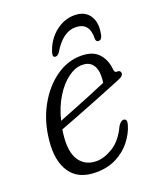

<svg xmlns="http://www.w3.org/2000/svg" viewBox="-118 -668 611 747"><g transform="rotate(-20 188.0 -294.0)"><path d="M329 -121.5Q319.5 -89.5 296.2 -59.8Q273 -30 236.5 -11Q200 8 151 8Q78.5 8 45.5 -40.2Q12.5 -88.5 21.5 -172Q29 -247.5 62.2 -308Q95.5 -368.5 144.5 -403.5Q193.5 -438.5 249.5 -438.5Q298.5 -438.5 322.5 -412Q346.5 -385.5 349.5 -344.5Q351 -332.5 359.5 -332.5Q372 -334.5 375.5 -324.5Q379 -310 355.5 -301Q327.5 -289.5 290.2 -274.5Q253 -259.5 214.2 -244.2Q175.5 -229 141.2 -215.8Q107 -202.5 84 -194Q82.5 -184.5 81.5 -175Q73 -104 97 -68.2Q121 -32.5 168 -32.5Q200 -32.5 236.8 -55.2Q273.5 -78 298 -131Q310.5 -149.5 321.5 -148Q337 -146 329 -121.5ZM242 -403.5Q212.5 -403.5 182.8 -381.5Q153 -359.5 128.5 -319.8Q104 -280 91 -227Q117 -237 153 -251.5Q189 -266 226.8 -281.2Q264.5 -296.5 295.5 -310Q297.5 -322 297.5 -339.5Q297.5 -369 283.5 -386.2Q269.5 -403.5 242 -403.5ZM267 -550Q215 -550 174 -481Q165.5 -469 157 -469Q143 -469 149 -489Q164 -537 200.2 -566.2Q236.5 -595.5 279.5 -595.5Q322.5 -595.5 342.2 -565.5Q362 -535.5 351 -486Q347 -469 334.5 -469Q324.5 -469 323.5 -481Q326 -550 267 -550Z"/></g></svg>

Font: Fraunces 144pt S100 Light
Style: Italic
Weight: 300
Italic angle: -16°
Version: Version 1.000; ttfautohint (v1.8.3)